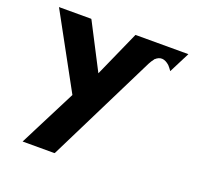

<svg xmlns="http://www.w3.org/2000/svg" viewBox="-133 -659 1124 1075"><g transform="rotate(20 429.5 -121.5)"><path d="M641 -415V-417L643 -418C669 -443 697 -441 727 -414C734 -406 741 -398 749 -386L812 -510H497L495 -506L375 -237L236 -506L233 -510H41L280 -73L107 267H297L300 263L621 -384C628 -397 633 -405 641 -415Z"/></g></svg>

Font: Hussar Woodtype
Style: SeBd
Weight: 900
Foundry: Cannot Into Space Fonts
Version: Version 1.07